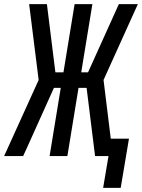

<svg xmlns="http://www.w3.org/2000/svg" viewBox="-39 -755 687 929"><path d="M460 154 486 0H421L380 -330H341L287 0H201L255 -330H222L91 -39L73 0H-19L148 -368L102 -735H188L229 -405H268L322 -735H408L354 -405H387L536 -735H628L462 -368L497 -84H585L545 154Z"/></svg>

Font: Iosevka Medium Extended
Style: Italic
Weight: 500
Width: 7
Italic angle: -9°
Monospace: yes
Designer: Belleve Invis
Foundry: Belleve Invis
Version: Version 32.5.0; ttfautohint (v1.8.4)